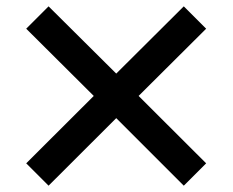

<svg xmlns="http://www.w3.org/2000/svg" viewBox="-20 -588 737 608"><path d="M562 0 348.1 -213.9 133.8 0 63 -70.8 276.9 -284.2 63 -497.1 133.8 -567.9 348.1 -355 562 -567.9 632.8 -497.1 418.9 -284.2 632.8 -70.8Z"/></svg>

Font: Clear Sans
Style: Bold
Weight: 700
Foundry: Intel Corporation
Version: Version 1.00